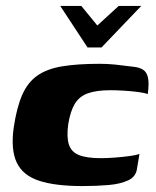

<svg xmlns="http://www.w3.org/2000/svg" viewBox="-20 -620 527 647"><path d="M183 -600H254L308 -534L380 -600H456L322 -460H275ZM258 7Q166 7 111.5 -11Q57 -29 36.5 -72Q16 -115 26 -189Q36 -257 54.5 -299.5Q73 -342 105.5 -365Q138 -388 189.5 -396.5Q241 -405 316 -405Q342 -405 367 -402.5Q392 -400 430 -395Q449 -393 461.5 -385.5Q474 -378 478.5 -359Q483 -340 478 -303Q468 -307 445 -310Q422 -313 397 -314.5Q372 -316 352 -316Q305 -316 276 -305.5Q247 -295 232 -270Q217 -245 210 -202Q204 -159 212 -133.5Q220 -108 246 -97.5Q272 -87 320 -87Q341 -87 367 -89Q393 -91 415.5 -94Q438 -97 450 -101L442 -54Q439 -25 412.5 -12.5Q386 0 346 3.5Q306 7 258 7Z"/></svg>

Font: Genos ExtraBold
Style: Italic
Weight: 800
Italic angle: -8°
Version: Version 1.010